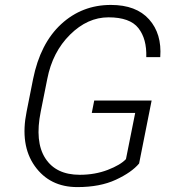

<svg xmlns="http://www.w3.org/2000/svg" viewBox="-20 -741 684 771"><path d="M538.6 -84.5Q508.8 -48.8 445.3 -19.3Q381.8 10.3 290.5 10.3Q179.7 10.3 119.6 -74.2Q59.6 -158.7 86.9 -293L112.8 -423.3Q141.6 -566.4 225.3 -643.8Q309.1 -721.2 425.3 -721.2Q526.9 -721.2 578.6 -663.3Q630.4 -605.5 623.5 -511.7H567.4Q569.8 -584.5 535.9 -627.9Q502 -671.4 415.5 -671.4Q331.5 -671.4 261.2 -601.8Q190.9 -532.2 169.9 -424.3L143.6 -293Q119.1 -171.9 161.9 -105.5Q204.6 -39.1 300.3 -39.1Q361.3 -39.1 412.6 -58.8Q463.9 -78.6 485.8 -102.1L522.9 -287.6H348.6L358.4 -337.4H588.9Z"/></svg>

Font: Franko
Style: Light Italic
Weight: 300
Designer: Google
Version: Version 1.200310; 2013